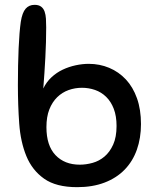

<svg xmlns="http://www.w3.org/2000/svg" viewBox="-20 -767 631 794"><path d="M171 -654Q171 -594 167.5 -528.5Q164 -463 159 -401Q172 -428 193 -447.5Q214 -467 239.5 -479Q265 -491 293 -497Q321 -503 347 -503Q392 -503 431.5 -486.5Q471 -470 500.5 -438.5Q530 -407 546.5 -360.5Q563 -314 563 -254Q563 -196 546 -148Q529 -100 495.5 -65.5Q462 -31 412.5 -12Q363 7 299 7Q212 7 162.5 -28Q113 -63 89 -121.5Q65 -180 59.5 -256Q54 -332 54 -415Q54 -499 57 -567Q60 -635 66 -677Q72 -715 86 -731Q100 -747 123 -747Q140 -747 150 -739.5Q160 -732 164.5 -719Q169 -706 170 -689.5Q171 -673 171 -654ZM319 -404Q290 -404 263.5 -394.5Q237 -385 216.5 -365Q196 -345 184 -314.5Q172 -284 172 -241Q172 -165 209.5 -125.5Q247 -86 310 -86Q336 -86 363 -93.5Q390 -101 412 -119.5Q434 -138 448 -169Q462 -200 462 -246Q462 -287 450.5 -317Q439 -347 419 -366.5Q399 -386 373 -395Q347 -404 319 -404Z"/></svg>

Font: Sniglet
Style: Regular
Weight: 400
Designer: Haley Fiege
Foundry: Haley Fiege, Pablo Impallari, Brenda Gallo
Version: Version 2.000; ttfautohint (v0.95) -l 8 -r 50 -G 200 -x 14 -